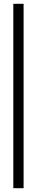

<svg xmlns="http://www.w3.org/2000/svg" viewBox="-20 -879 194 1009"><path d="M50 110V-859H104V110Z"/></svg>

Font: Beautique Display Medium
Style: Bold
Weight: 900
Designer: Nhat-Quang Ngo
Version: Version 1.100;Glyphs 3.2.3 (3260)